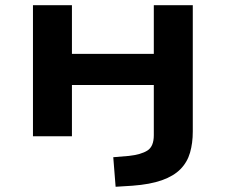

<svg xmlns="http://www.w3.org/2000/svg" viewBox="-20 -521 863 734"><path d="M422 193 413 80 473 75Q519 70 543.5 54.5Q568 39 568 -4V-196H255V0H106V-501H255V-315H568V-501H717V-18Q717 26 706.5 62.5Q696 99 670 125.5Q644 152 599 168Q554 184 486 189Z"/></svg>

Font: Nunito Sans 7pt Expanded
Style: Bold
Weight: 700
Width: 7
Designer: Vernon Adams
Foundry: Vernon Adams
Version: Version 3.101;gftools[0.9.27]